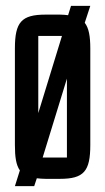

<svg xmlns="http://www.w3.org/2000/svg" viewBox="-20 -607 360 657"><path d="M97 30 106 3C115 4 125 5 136 5H185C267 5 289 -21 289 -111V-441C289 -483 284 -511 270 -529L289 -587H223L213 -555C204 -556 195 -557 185 -557H136C53 -557 31 -531 31 -441V-111C31 -70 35 -42 48 -24L31 30ZM111 -484H192L111 -220ZM209 -338V-68H126Z"/></svg>

Font: Queering
Style: Regular
Weight: 400
Designer: Adam Naccarato
Foundry: adamnac
Version: Version 2.000;hotconv 1.0.109;makeotfexe 2.5.65596